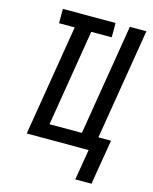

<svg xmlns="http://www.w3.org/2000/svg" viewBox="-133 -822 865 1088"><g transform="rotate(15 300.0 -277.5)"><path d="M511 180H416L446 0H83L190 -651H98V-735H407V-651H287L194 -84H384L491 -735H588L481 -84H555Z"/></g></svg>

Font: Iosevka Aile Medium
Style: Italic
Weight: 500
Italic angle: -9°
Designer: Belleve Invis
Foundry: Belleve Invis
Version: Version 31.1.0; ttfautohint (v1.8.4)